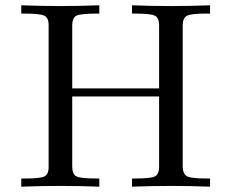

<svg xmlns="http://www.w3.org/2000/svg" viewBox="-20 -703 873 723"><path d="M60.1 0V-30.8H74.2Q130.4 -30.8 146.7 -38.3Q163.1 -45.9 163.1 -73.2V-608.9Q163.1 -636.7 146 -644.3Q128.9 -651.9 70.8 -651.9H60.1V-683.1Q134.3 -680.2 207 -680.2Q279.8 -680.2 354 -683.1V-651.9H345.2Q286.1 -651.9 269 -644.5Q252 -637.2 252 -606.9V-370.1H579.1V-606.9Q579.1 -636.7 562.5 -644.3Q545.9 -651.9 486.8 -651.9H477.1V-683.1Q550.3 -680.2 624.3 -680.2Q698.2 -680.2 771 -683.1V-651.9H756.8Q700.7 -651.9 684.8 -644Q668.9 -636.2 668 -609.9V-74.2Q668.9 -46.4 685.5 -38.6Q702.1 -30.8 757.8 -30.8H771V0Q697.8 -2.9 623.8 -2.9Q549.8 -2.9 477.1 0V-30.8H485.8Q545.9 -30.8 562.5 -38.3Q579.1 -45.9 579.1 -76.2V-339.8H252V-76.2Q252 -46.4 268.1 -38.6Q284.2 -30.8 344.2 -30.8H354V0Q279.8 -2.9 207 -2.9Q134.3 -2.9 60.1 0Z"/></svg>

Font: CMU Serif Upright Italic
Style: UprightItalic
Weight: 500
Version: Version 0.7.0